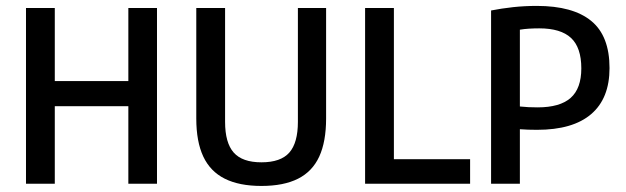

<svg xmlns="http://www.w3.org/2000/svg" viewBox="-20 -622 2120 650"><path d="M68 0V-595H165.5V-347.5H414.5V-595H511.5V0H414.5V-262.5H165.5V0Z M865 7.5Q790 7.5 741 -17Q692 -41.5 668.2 -92Q644.5 -142.5 644.5 -221V-595H742V-209.5Q742 -138.5 771.2 -105.5Q800.5 -72.5 865 -72.5Q930.5 -72.5 959.5 -105.5Q988.5 -138.5 988.5 -209.5V-595H1084V-221Q1084 -142.5 1060.8 -92Q1037.5 -41.5 989 -17Q940.5 7.5 865 7.5Z M1216 0V-595H1313.5V-83H1571.5V0Z M1642.5 0V-586.5Q1678 -593.5 1717 -597.8Q1756 -602 1797.5 -602Q1919.5 -602 1981.5 -551.2Q2043.5 -500.5 2043.5 -391.5Q2043.5 -289 1981.5 -235.8Q1919.5 -182.5 1798 -182.5Q1782 -182.5 1768 -183Q1754 -183.5 1740 -184.5V0ZM1800 -258.5Q1875.5 -258.5 1911.8 -290.5Q1948 -322.5 1948 -390.5Q1948 -461 1913.2 -493.5Q1878.5 -526 1805.5 -526Q1788 -526 1771.5 -525Q1755 -524 1740 -521.5V-261.5Q1754.5 -260 1769.2 -259.2Q1784 -258.5 1800 -258.5Z"/></svg>

Font: Encode Sans SC Condensed Medium
Style: Regular
Weight: 500
Width: 3
Designer: Multiple Designers
Foundry: Impallari Type
Version: Version 3.002